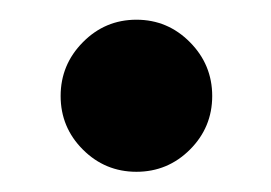

<svg xmlns="http://www.w3.org/2000/svg" viewBox="-20 -510 268 190"><path d="M40 -415Q40 -446 62 -468.2Q84 -490.5 115 -490.5Q146 -490.5 168 -468.2Q190 -446 190 -415Q190 -384 168 -362Q146 -340 115 -340Q84 -340 62 -362Q40 -384 40 -415Z"/></svg>

Font: Bodoni* 72pt Medium
Style: Regular
Weight: 500
Version: Version 2.3